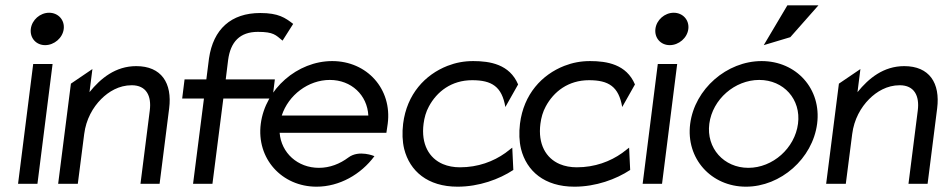

<svg xmlns="http://www.w3.org/2000/svg" viewBox="-20 -692 3551 723"><path d="M96 -583C92 -549 116 -522 150 -522C184 -522 216 -549 220 -583C224 -617 199 -644 165 -644C131 -644 100 -617 96 -583ZM121 0 178 -451H105L48 0Z M581 0 617 -284C629 -379 588 -443 493 -443C415 -443 359 -397 317 -345L328 -432L247 -377L199 0H273L297 -187C304 -243 330 -288 361 -319C389 -347 428 -371 476 -371C531 -371 551 -331 544 -276L509 0Z M1084 -602C1054 -625 1029 -643 960 -643C850 -643 783 -582 767 -472L757 -393H675L666 -321H748L707 0H780L821 -321H1006L1015 -393H830L839 -466C848 -534 883 -572 951 -572C1011 -572 1018 -560 1044 -539Z M1033 -192H1435L1440 -226C1457 -357 1362 -462 1231 -462C1100 -462 979 -357 962 -226C945 -95 1041 11 1172 11C1258 11 1339 -35 1390 -104C1390 -104 1332 -129 1292 -99C1260 -75 1222 -60 1181 -60C1101 -60 1039 -116 1033 -192ZM1367 -257H1041C1066 -334 1141 -391 1222 -391C1303 -391 1363 -334 1367 -257Z M1883 -289 1931 -374C1899 -450 1825 -462 1762 -462C1727 -462 1696 -456 1665 -444C1581 -411 1512 -338 1498 -226C1494 -192 1495 -160 1502 -131C1523 -48 1590 11 1703 11C1784 11 1860 -17 1913 -52L1909 -136L1883 -116C1838 -84 1780 -62 1712 -62C1689 -62 1667 -66 1648 -74C1596 -96 1565 -149 1575 -226C1578 -249 1584 -271 1595 -291C1625 -347 1680 -390 1758 -390C1832 -390 1870 -366 1883 -289Z M2323 -289 2371 -374C2339 -450 2265 -462 2202 -462C2167 -462 2136 -456 2105 -444C2021 -411 1952 -338 1938 -226C1934 -192 1935 -160 1942 -131C1963 -48 2030 11 2143 11C2224 11 2300 -17 2353 -52L2349 -136L2323 -116C2278 -84 2220 -62 2152 -62C2129 -62 2107 -66 2088 -74C2036 -96 2005 -149 2015 -226C2018 -249 2024 -271 2035 -291C2065 -347 2120 -390 2198 -390C2272 -390 2310 -366 2323 -289Z M2448 -583C2444 -549 2468 -522 2502 -522C2536 -522 2568 -549 2572 -583C2576 -617 2551 -644 2517 -644C2483 -644 2452 -617 2448 -583ZM2473 0 2530 -451H2457L2400 0Z M2856 -522 2956 -552 3062 -672H2945ZM2651 -226C2663 -318 2747 -391 2839 -391C2931 -391 2997 -318 2985 -226C2973 -134 2890 -60 2798 -60C2706 -60 2639 -134 2651 -226ZM2579 -226C2562 -95 2658 11 2789 11C2920 11 3040 -95 3057 -226C3074 -357 2979 -462 2848 -462C2717 -462 2596 -357 2579 -226Z M3473 0 3509 -284C3521 -379 3480 -443 3385 -443C3307 -443 3251 -397 3209 -345L3220 -432L3139 -377L3091 0H3165L3189 -187C3196 -243 3222 -288 3253 -319C3281 -347 3320 -371 3368 -371C3423 -371 3443 -331 3436 -276L3401 0Z"/></svg>

Font: Charger
Style: It
Weight: 400
Designer: Jasper
Foundry: Cannot Into Space Fonts
Version: Version 0.98